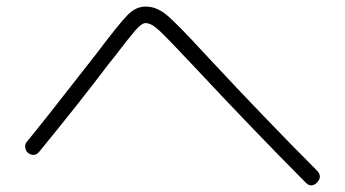

<svg xmlns="http://www.w3.org/2000/svg" viewBox="-20 -638 1040 579"><path d="M64.5 -176.8Q57.6 -182.6 56.2 -192.9Q54.7 -203.1 60.5 -210Q100.6 -257.8 266.6 -470.7Q338.9 -566.4 364.3 -592.3Q389.6 -618.2 418.9 -618.2Q451.2 -618.2 481 -594.2Q510.7 -570.3 597.7 -475.6Q780.3 -279.3 935.5 -124Q953.1 -106.4 936.5 -87.9Q918.9 -70.3 902.3 -86.9Q742.2 -248 561.5 -441.4Q485.4 -522.5 460.9 -545.4Q436.5 -568.4 418.9 -568.4Q407.2 -568.4 387.7 -545.9Q368.2 -523.4 321.3 -461.9Q313.5 -452.1 308.6 -446.3Q221.7 -331.1 98.6 -180.7Q84 -163.1 64.5 -176.8Z"/></svg>

Font: Rounded-X Mgen+ 1m light
Style: Regular
Weight: 200
Designer: [Source Han Sans]
Ryoko NISHIZUKA  (kana & ideographs); Paul D. Hunt (Latin, Greek & Cyrillic); Wenlong ZHANG  (bopomofo
Version: Version 1.059.20150602